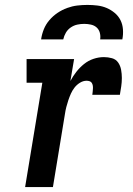

<svg xmlns="http://www.w3.org/2000/svg" viewBox="-20 -760 540 780"><path d="M82 0 152 -424H88V-520H281L266 -431Q276 -450 290 -468Q304 -486 321.5 -500Q339 -514 360 -521Q381 -528 402 -528Q419 -528 435 -523.5Q451 -519 460 -506Q469 -493 472 -476.5Q475 -460 475 -443Q475 -426 472.5 -409Q470 -392 467 -375H355Q356 -381 356.5 -387Q357 -393 357.5 -399.5Q358 -406 357 -412Q356 -418 353 -423Q350 -428 344 -430Q338 -432 332 -432Q318 -432 305 -424Q292 -416 283 -404.5Q274 -393 268 -379.5Q262 -366 257.5 -352.5Q253 -339 249.5 -325.5Q246 -312 244 -298L195 0ZM147 -600Q150 -621 158 -641Q166 -661 180.5 -678Q195 -695 213.5 -707.5Q232 -720 252.5 -727.5Q273 -735 293.5 -737.5Q314 -740 335 -740Q356 -740 376 -737.5Q396 -735 413.5 -727.5Q431 -720 446 -707.5Q461 -695 469.5 -678Q478 -661 479.5 -640.5Q481 -620 477 -600H387Q389 -614 385.5 -627Q382 -640 372.5 -648.5Q363 -657 349.5 -660Q336 -663 322 -663Q308 -663 294 -660Q280 -657 267.5 -648.5Q255 -640 247.5 -627Q240 -614 237 -600Z"/></svg>

Font: Iosevka Gothic
Style: Bold Italic
Weight: 700
Italic angle: -9°
Monospace: yes
Designer: Belleve Invis
Foundry: Belleve Invis
Version: Version 15.5.1; ttfautohint (v1.8.4)